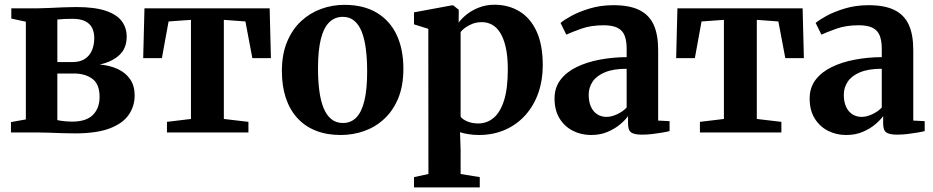

<svg xmlns="http://www.w3.org/2000/svg" viewBox="-20 -574 4044 832"><path d="M305 4Q279 4 249 3Q219 2 191.2 1Q163.5 0 142.5 0H27.5V-45L92 -56.5V-480L29 -493.5V-538H146Q165.5 -538 194 -539.5Q222.5 -541 253.5 -542.2Q284.5 -543.5 310.5 -543.5Q391 -543.5 439 -527Q487 -510.5 508 -481.8Q529 -453 529 -415.5Q529 -364.5 496.8 -335Q464.5 -305.5 412 -294.5Q457 -290.5 491 -274.5Q525 -258.5 544.2 -230.2Q563.5 -202 563.5 -160.5Q563.5 -114 538 -76.8Q512.5 -39.5 456 -17.8Q399.5 4 305 4ZM292 -47Q354 -47 382.8 -76.2Q411.5 -105.5 411.5 -154Q411.5 -209.5 380.2 -232.5Q349 -255.5 300 -255.5H228.5V-53.5Q235 -52 245 -50.5Q255 -49 267.2 -48Q279.5 -47 292 -47ZM228.5 -305H293.5Q327.5 -305 348.5 -319.2Q369.5 -333.5 379 -357.2Q388.5 -381 388.5 -409Q388.5 -434.5 379 -453.2Q369.5 -472 349 -482.2Q328.5 -492.5 294 -492.5Q276.5 -492.5 259.8 -491.8Q243 -491 228.5 -489.5Z M703.5 0V-46L807.5 -58.5V-488L710.5 -481L681.5 -322H600.5L606 -538H1148.5L1154 -322H1073.5L1043.5 -481L950 -488V-58.5L1056.5 -46V0Z M1201.5 -266Q1201.5 -338.5 1223.8 -392.2Q1246 -446 1284.2 -481.8Q1322.5 -517.5 1371 -535.2Q1419.5 -553 1472.5 -553Q1555 -553 1612 -519.2Q1669 -485.5 1698.5 -423.5Q1728 -361.5 1728 -276Q1728 -202.5 1705.8 -148.5Q1683.5 -94.5 1645.2 -59Q1607 -23.5 1558.2 -6.2Q1509.5 11 1456.5 11Q1395.5 11 1348 -8Q1300.5 -27 1267.8 -63.2Q1235 -99.5 1218.2 -150.8Q1201.5 -202 1201.5 -266ZM1466 -41Q1501 -41 1524.2 -65Q1547.5 -89 1559.2 -138.2Q1571 -187.5 1571 -263.5Q1571 -317 1565.5 -360.8Q1560 -404.5 1547.8 -435.8Q1535.5 -467 1515.2 -484Q1495 -501 1465.5 -501Q1430.5 -501 1406.5 -477.2Q1382.5 -453.5 1370.2 -404.2Q1358 -355 1358 -278Q1358 -224 1363.8 -180.5Q1369.5 -137 1382.2 -105.8Q1395 -74.5 1415.8 -57.8Q1436.5 -41 1466 -41Z M1774 238V193.5L1836.5 180L1836 -449L1774 -468.5V-520.5L1936 -550.5H1944.5L1968 -531.5L1967.5 -476Q1979.5 -493 2001.8 -511Q2024 -529 2055 -541.2Q2086 -553.5 2122.5 -553.5Q2183 -553.5 2230.2 -525.2Q2277.5 -497 2304.8 -438.8Q2332 -380.5 2332 -290.5Q2332 -226.5 2312.8 -171.5Q2293.5 -116.5 2257 -75.5Q2220.5 -34.5 2169.2 -11.8Q2118 11 2054.5 11Q2031.5 11 2008.8 7.2Q1986 3.5 1973.5 -1L1976 77V180L2059 193.5V238ZM2052.5 -39Q2090 -39 2119 -63.2Q2148 -87.5 2164.2 -139Q2180.5 -190.5 2180.5 -273Q2180.5 -329 2171.8 -368Q2163 -407 2147.8 -431.5Q2132.5 -456 2112.2 -467Q2092 -478 2068.5 -478Q2045.5 -478 2027.5 -471Q2009.5 -464 1996.2 -454.2Q1983 -444.5 1976 -435.5V-68.5Q1983.5 -57 2004.8 -48Q2026 -39 2052.5 -39Z M2541.5 11Q2498 11 2462 -7.5Q2426 -26 2404.5 -61.2Q2383 -96.5 2383 -147Q2383 -194.5 2408.8 -228.2Q2434.5 -262 2478.8 -283.5Q2523 -305 2579 -315.5Q2635 -326 2695.5 -326.5V-363Q2695.5 -397 2686.8 -419.5Q2678 -442 2656.2 -453.2Q2634.5 -464.5 2595.5 -464.5Q2541 -464.5 2499.5 -449.8Q2458 -435 2434 -424L2409 -474.5Q2423 -487 2455.8 -505Q2488.5 -523 2535.5 -537.2Q2582.5 -551.5 2638.5 -551.5Q2708 -551.5 2750.5 -530.5Q2793 -509.5 2812.5 -466.8Q2832 -424 2832 -357.5V-51.5L2881.5 -49V-6Q2870.5 -3 2850.2 0.5Q2830 4 2806.8 6.8Q2783.5 9.5 2762.5 9.5Q2729.5 9.5 2715.5 0.2Q2701.5 -9 2701.5 -39V-71Q2690.5 -55 2668 -35.8Q2645.5 -16.5 2613.5 -2.8Q2581.5 11 2541.5 11ZM2608.5 -67.5Q2629.5 -67.5 2654 -78.8Q2678.5 -90 2695.5 -108V-276Q2638.5 -276 2602 -261Q2565.5 -246 2548.2 -220.5Q2531 -195 2531 -163.5Q2531 -133 2540.8 -111.5Q2550.5 -90 2568 -78.8Q2585.5 -67.5 2608.5 -67.5Z M3013 0V-46L3117 -58.5V-488L3020 -481L2991 -322H2910L2915.5 -538H3458L3463.5 -322H3383L3353 -481L3259.5 -488V-58.5L3366 -46V0Z M3647 11Q3603.5 11 3567.5 -7.5Q3531.5 -26 3510 -61.2Q3488.5 -96.5 3488.5 -147Q3488.5 -194.5 3514.2 -228.2Q3540 -262 3584.2 -283.5Q3628.5 -305 3684.5 -315.5Q3740.5 -326 3801 -326.5V-363Q3801 -397 3792.2 -419.5Q3783.5 -442 3761.8 -453.2Q3740 -464.5 3701 -464.5Q3646.5 -464.5 3605 -449.8Q3563.5 -435 3539.5 -424L3514.5 -474.5Q3528.5 -487 3561.2 -505Q3594 -523 3641 -537.2Q3688 -551.5 3744 -551.5Q3813.5 -551.5 3856 -530.5Q3898.5 -509.5 3918 -466.8Q3937.5 -424 3937.5 -357.5V-51.5L3987 -49V-6Q3976 -3 3955.8 0.5Q3935.5 4 3912.2 6.8Q3889 9.5 3868 9.5Q3835 9.5 3821 0.2Q3807 -9 3807 -39V-71Q3796 -55 3773.5 -35.8Q3751 -16.5 3719 -2.8Q3687 11 3647 11ZM3714 -67.5Q3735 -67.5 3759.5 -78.8Q3784 -90 3801 -108V-276Q3744 -276 3707.5 -261Q3671 -246 3653.8 -220.5Q3636.5 -195 3636.5 -163.5Q3636.5 -133 3646.2 -111.5Q3656 -90 3673.5 -78.8Q3691 -67.5 3714 -67.5Z"/></svg>

Font: Merriweather 60pt
Style: Bold
Weight: 700
Version: Version 2.100